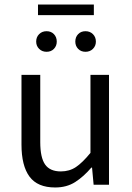

<svg xmlns="http://www.w3.org/2000/svg" viewBox="-20 -817 584 849"><path d="M75 -486H158V-189Q158 -120 179.5 -89.5Q201 -59 249 -59Q287 -59 316 -78.5Q345 -98 380 -141V-486H462V0H394L387 -76H384Q350 -36 312.5 -12Q275 12 224 12Q146 12 110.5 -36Q75 -84 75 -178ZM186 -588Q166 -588 153 -601Q140 -614 140 -633Q140 -653 153 -666Q166 -679 186 -679Q206 -679 218.5 -666Q231 -653 231 -633Q231 -614 218.5 -601Q206 -588 186 -588ZM358 -588Q338 -588 325.5 -601Q313 -614 313 -633Q313 -653 325.5 -666Q338 -679 358 -679Q378 -679 391 -666Q404 -653 404 -633Q404 -614 391 -601Q378 -588 358 -588ZM148 -797H395V-750H148Z"/></svg>

Font: Myanmar Sanpya
Style: Regular
Weight: 400
Designer: Danh Hong
Foundry: Google Inc.
Version: Version 2.00 November 22, 2015